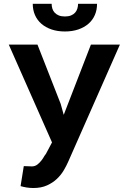

<svg xmlns="http://www.w3.org/2000/svg" viewBox="-20 -759 640 993"><path d="M293.9 -221.7 309.6 -165 450.2 -528.3H600.1L332 79.1Q323.2 99.1 309.3 122.6Q295.4 146 274.4 166Q253.4 186 223.4 199.7Q193.4 213.4 152.3 213.4Q142.6 213.4 134.3 212.6Q126 211.9 118.2 210.7Q110.4 209.5 102.8 207.8Q95.2 206.1 86.4 203.6L103 100.1Q111.3 100.1 124.3 100.8Q137.2 101.6 145 101.6Q161.1 101.6 173.6 91.8Q186 82 194.8 70.3Q203.6 58.6 209 48.8Q214.4 39.1 216.3 39.1L249 -22.5L25.4 -528.3H173.8ZM481.9 -739.3Q481.9 -707.5 470.5 -681.2Q459 -654.8 437.3 -636Q415.5 -617.2 384.8 -606.7Q354 -596.2 315.9 -596.2Q277.3 -596.2 246.6 -606.7Q215.8 -617.2 194.1 -636Q172.4 -654.8 160.9 -681.2Q149.4 -707.5 149.4 -739.3H247.1Q247.1 -726.6 250.7 -714.6Q254.4 -702.6 262.7 -693.6Q271 -684.6 283.9 -679.2Q296.9 -673.8 315.9 -673.8Q334.5 -673.8 347.4 -679.2Q360.4 -684.6 368.4 -693.6Q376.5 -702.6 380.1 -714.6Q383.8 -726.6 383.8 -739.3Z"/></svg>

Font: Roboto Mono
Style: Bold
Weight: 700
Designer: Google
Version: Version 2.000985; 2015; ttfautohint (v1.3)